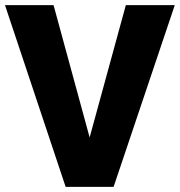

<svg xmlns="http://www.w3.org/2000/svg" viewBox="-21 -731 704 751"><path d="M329.6 -193.4 471.2 -710.9H662.6L423.3 0H235.8L-1.5 -710.9H188.5Z"/></svg>

Font: TypoPRO Roboto
Style: Regular
Weight: 900
Designer: Google
Version: Version 2.136; 2016